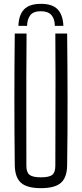

<svg xmlns="http://www.w3.org/2000/svg" viewBox="-20 -975 427 1001"><path d="M193.5 -955Q253 -955 280.5 -926.2Q308 -897.5 310.5 -840H266Q265.5 -877 247.8 -896.8Q230 -916.5 193.5 -916.5Q154 -916.5 138 -895.8Q122 -875 121 -840H76Q78 -898 106 -926.5Q134 -955 193.5 -955ZM193.5 6Q121 6 89.5 -22Q58 -50 57 -114Q55 -287.5 55 -457Q55 -626.5 57 -800H118.5Q117.5 -684.5 117.2 -570Q117 -455.5 117.2 -341Q117.5 -226.5 117.5 -110.5Q117.5 -76.5 134 -63.5Q150.5 -50.5 193.5 -50.5Q236.5 -50.5 252.5 -63.5Q268.5 -76.5 268.5 -110.5Q268.5 -226.5 269 -341Q269.5 -455.5 269.5 -570Q269.5 -684.5 268.5 -800H330Q332 -626.5 332.2 -457Q332.5 -287.5 330 -114Q329.5 -50 297.8 -22Q266 6 193.5 6Z"/></svg>

Font: Big Shoulders Text Thin Light
Style: Regular
Weight: 300
Version: Version 2.002